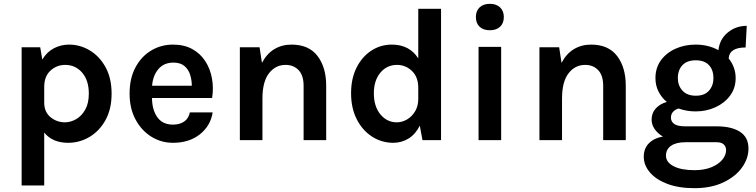

<svg xmlns="http://www.w3.org/2000/svg" viewBox="-20 -732 3950 1003"><path d="M93 237V-485H190L201 -421Q225 -461 261.8 -480Q298.5 -499 341 -499Q398.5 -499 449.2 -468.5Q500 -438 531.5 -380.8Q563 -323.5 563 -243Q563 -162 531 -104.5Q499 -47 447.2 -16.5Q395.5 14 336 14Q254 14 211 -39.5V237ZM211 -196Q211 -147 243.8 -120Q276.5 -93 319 -93Q348.5 -93 377.2 -109.2Q406 -125.5 425 -158.8Q444 -192 444 -243Q444 -312.5 409 -352.8Q374 -393 321 -393Q276 -393 243.5 -363Q211 -333 211 -278Z M884 14Q822 14 770.5 -18Q719 -50 688 -107.8Q657 -165.5 657 -243Q657 -323 687.8 -380.2Q718.5 -437.5 770 -468.2Q821.5 -499 884 -499Q942 -499 984.2 -475.8Q1026.5 -452.5 1052.2 -412.8Q1078 -373 1087.2 -323Q1096.5 -273 1088 -220H774Q774.5 -158.5 801.8 -119.8Q829 -81 884 -81Q918.5 -81 941.8 -96.8Q965 -112.5 972 -145H1091Q1080 -74.5 1024 -30.2Q968 14 884 14ZM886 -405Q836 -405 807.2 -370.8Q778.5 -336.5 774.5 -284H982Q982 -313.5 973.2 -341.5Q964.5 -369.5 943.5 -387.2Q922.5 -405 886 -405Z M1233 0V-485H1336L1348.5 -403.5Q1373.5 -451.5 1413 -475.2Q1452.5 -499 1503 -499Q1593 -499 1638.5 -439.8Q1684 -380.5 1684 -284V0H1566V-284Q1566 -338 1540 -365.5Q1514 -393 1472 -393Q1419 -393 1385 -349Q1351 -305 1351 -217V0Z M2035 14Q1974 14 1923.8 -18.2Q1873.5 -50.5 1843.8 -108.8Q1814 -167 1814 -245Q1814 -322 1842.8 -379Q1871.5 -436 1919.8 -467.5Q1968 -499 2027 -499Q2119 -499 2165 -427V-686H2284V0H2187L2173 -75.5Q2150.5 -30.5 2114 -8.2Q2077.5 14 2035 14ZM1933 -245Q1933 -176 1967.2 -134.5Q2001.5 -93 2053 -93Q2081 -93 2106.8 -108.2Q2132.5 -123.5 2148.8 -151Q2165 -178.5 2165 -215V-273Q2165 -330 2131.8 -361.5Q2098.5 -393 2054 -393Q2001 -393 1967 -352.2Q1933 -311.5 1933 -245Z M2539 -574Q2504.5 -574 2485.2 -592.5Q2466 -611 2466 -643Q2466 -674.5 2485.2 -693.2Q2504.5 -712 2539 -712Q2573 -712 2592.5 -693.2Q2612 -674.5 2612 -643Q2612 -611 2592.5 -592.5Q2573 -574 2539 -574ZM2480 0V-487H2598V0Z M2798 0V-485H2901L2913.5 -403.5Q2938.5 -451.5 2978 -475.2Q3017.5 -499 3068 -499Q3158 -499 3203.5 -439.8Q3249 -380.5 3249 -284V0H3131V-284Q3131 -338 3105 -365.5Q3079 -393 3037 -393Q2984 -393 2950 -349Q2916 -305 2916 -217V0Z M3614 -150Q3567 -150 3525.5 -165Q3509 -161 3497 -149Q3485 -137 3485 -117Q3485 -97 3502 -84.5Q3519 -72 3561 -72H3724Q3801.5 -72 3845.8 -43.5Q3890 -15 3890 44Q3890 96.5 3855.5 144Q3821 191.5 3757.8 221.2Q3694.5 251 3608 251Q3524.5 251 3465.2 228.2Q3406 205.5 3374.5 168Q3343 130.5 3343 87Q3343 42.5 3370.8 15.5Q3398.5 -11.5 3443 -18.5Q3416 -34.5 3400 -57.5Q3384 -80.5 3384 -107Q3384 -142 3406 -165.8Q3428 -189.5 3463.5 -199.5Q3436 -222 3420 -253.8Q3404 -285.5 3404 -324Q3404 -377.5 3432.5 -416.8Q3461 -456 3508.8 -477.5Q3556.5 -499 3614 -499Q3680 -499 3733 -470Q3739.5 -527.5 3781.8 -562.2Q3824 -597 3881 -597L3875 -484Q3790 -484 3786.5 -426.5Q3803.5 -406 3813.2 -380Q3823 -354 3823 -324Q3823 -271.5 3794 -232.5Q3765 -193.5 3717.5 -171.8Q3670 -150 3614 -150ZM3615 -232Q3660.5 -232 3683.8 -258.5Q3707 -285 3707 -324Q3707 -366 3683.8 -391.5Q3660.5 -417 3614 -417Q3569 -417 3545 -391.5Q3521 -366 3521 -324Q3521 -285 3545.2 -258.5Q3569.5 -232 3615 -232ZM3459 81Q3459 115.5 3498.8 136.2Q3538.5 157 3608 157Q3658.5 157 3695.5 142Q3732.5 127 3752.8 103Q3773 79 3773 52Q3773 34 3760.8 22.5Q3748.5 11 3724 11H3561Q3512 11 3485.5 29.5Q3459 48 3459 81Z"/></svg>

Font: Karla
Style: Bold
Weight: 700
Designer: Jonathan Pinhorn
Version: Version 2.004; ttfautohint (v1.8.4.7-5d5b);gftools[0.9.33]